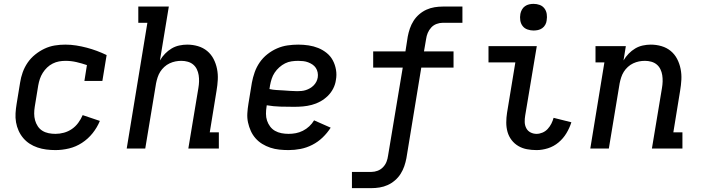

<svg xmlns="http://www.w3.org/2000/svg" viewBox="-20 -769 3640 994"><path d="M267 8Q243 8 219.5 5Q196 2 174 -5.5Q152 -13 133.5 -25Q115 -37 100.5 -54Q86 -71 76.5 -92Q67 -113 63 -136Q59 -159 60.5 -183Q62 -207 66 -231L84 -341Q88 -368 97.5 -394.5Q107 -421 123 -444.5Q139 -468 162 -486.5Q185 -505 210.5 -517Q236 -529 263 -533.5Q290 -538 318 -538Q347 -538 375 -533.5Q403 -529 429.5 -522Q456 -515 481.5 -505.5Q507 -496 532 -484L510 -350H417L430 -432Q404 -441 376 -447.5Q348 -454 319 -454Q302 -454 285.5 -451Q269 -448 253 -440Q237 -432 224 -419.5Q211 -407 201.5 -392Q192 -377 186.5 -360.5Q181 -344 178 -327L160 -217Q157 -199 157 -181Q157 -163 161.5 -146.5Q166 -130 175.5 -115.5Q185 -101 199.5 -92Q214 -83 231.5 -79.5Q249 -76 267 -76Q289 -76 311 -82Q333 -88 352 -101Q371 -114 385 -133Q399 -152 408 -173L497 -143Q483 -109 459.5 -79.5Q436 -50 404.5 -29.5Q373 -9 337.5 -0.5Q302 8 267 8Z M636 0 743 -651H696V-735H854L808 -456Q819 -475 834.5 -491Q850 -507 868.5 -518Q887 -529 908 -533.5Q929 -538 949 -538Q978 -538 1005 -530Q1032 -522 1052.5 -505Q1073 -488 1085.5 -464Q1098 -440 1103.5 -412.5Q1109 -385 1107.5 -356.5Q1106 -328 1101 -299L1066 -84H1113V0H955L1007 -313Q1010 -330 1010.5 -347Q1011 -364 1008.5 -380Q1006 -396 999 -410.5Q992 -425 980 -435Q968 -445 952 -449.5Q936 -454 919 -454Q903 -454 888 -451Q873 -448 858 -441Q843 -434 830.5 -422.5Q818 -411 809.5 -397.5Q801 -384 796 -368.5Q791 -353 788 -338L732 0Z M1474 8Q1450 8 1426 5.5Q1402 3 1379.5 -4.5Q1357 -12 1337.5 -24Q1318 -36 1303 -53Q1288 -70 1278.5 -91Q1269 -112 1264 -135Q1259 -158 1260.5 -182.5Q1262 -207 1266 -231L1284 -341Q1289 -368 1298.5 -395Q1308 -422 1324.5 -446Q1341 -470 1364.5 -488.5Q1388 -507 1414.5 -518.5Q1441 -530 1469 -534Q1497 -538 1524 -538Q1551 -538 1577.5 -534Q1604 -530 1627.5 -520.5Q1651 -511 1671 -495Q1691 -479 1703 -456.5Q1715 -434 1719.5 -407.5Q1724 -381 1719 -355Q1716 -332 1705 -310.5Q1694 -289 1676.5 -272Q1659 -255 1638 -243.5Q1617 -232 1594 -226Q1571 -220 1548.5 -218Q1526 -216 1503 -216Q1468 -216 1432 -217Q1396 -218 1361 -224L1360 -217Q1357 -199 1357 -180Q1357 -161 1362.5 -144.5Q1368 -128 1378.5 -114Q1389 -100 1404 -91.5Q1419 -83 1437 -79.5Q1455 -76 1474 -76Q1493 -76 1511.5 -79.5Q1530 -83 1548 -92Q1566 -101 1581 -115Q1596 -129 1606 -146L1692 -108Q1674 -80 1650 -57Q1626 -34 1596.5 -19Q1567 -4 1536 2Q1505 8 1474 8ZM1518 -297Q1529 -297 1540.5 -298Q1552 -299 1563 -302.5Q1574 -306 1584.5 -312Q1595 -318 1603.5 -326.5Q1612 -335 1617.5 -345.5Q1623 -356 1625 -368Q1627 -381 1624.5 -394Q1622 -407 1615 -417.5Q1608 -428 1597.5 -435Q1587 -442 1575 -446.5Q1563 -451 1550 -452.5Q1537 -454 1524 -454Q1507 -454 1489.5 -451.5Q1472 -449 1456 -441Q1440 -433 1426 -420.5Q1412 -408 1402 -393Q1392 -378 1386.5 -361Q1381 -344 1378 -327L1375 -308Q1393 -304 1410.5 -303Q1428 -302 1446 -301Q1464 -300 1482 -298.5Q1500 -297 1518 -297Z M1802 205V121H1903Q1919 121 1935 115Q1951 109 1963 96.5Q1975 84 1981 68.5Q1987 53 1989 37L2065 -419H1912V-503H2079L2091 -580Q2095 -601 2102 -621.5Q2109 -642 2121 -661Q2133 -680 2150.5 -695Q2168 -710 2188 -719Q2208 -728 2229.5 -731.5Q2251 -735 2272 -735H2374V-651H2272Q2256 -651 2240 -645Q2224 -639 2212.5 -626.5Q2201 -614 2194.5 -598.5Q2188 -583 2186 -567L2175 -503H2328V-419H2161L2084 50Q2080 71 2073 91.5Q2066 112 2054 131Q2042 150 2024.5 165Q2007 180 1987 189Q1967 198 1945.5 201.5Q1924 205 1903 205Z M2758 8Q2732 8 2708 3.5Q2684 -1 2663.5 -13Q2643 -25 2628.5 -44Q2614 -63 2607.5 -86Q2601 -109 2601 -134.5Q2601 -160 2605 -185L2648 -446H2509V-530H2759L2699 -171Q2696 -154 2696.5 -137Q2697 -120 2704.5 -105.5Q2712 -91 2726.5 -83.5Q2741 -76 2758 -76Q2773 -76 2788.5 -82.5Q2804 -89 2815.5 -101.5Q2827 -114 2834.5 -129Q2842 -144 2846 -159L2938 -136Q2929 -107 2912.5 -79.5Q2896 -52 2871.5 -31.5Q2847 -11 2817 -1.5Q2787 8 2758 8ZM2742 -611Q2726 -611 2710.5 -616.5Q2695 -622 2685.5 -634.5Q2676 -647 2673.5 -663.5Q2671 -680 2674 -697Q2676 -708 2682 -719Q2688 -730 2698 -737Q2708 -744 2719.5 -746.5Q2731 -749 2742 -749Q2759 -749 2774 -743.5Q2789 -738 2798.5 -725.5Q2808 -713 2810.5 -696.5Q2813 -680 2810 -663Q2809 -652 2803 -641Q2797 -630 2787 -623Q2777 -616 2765.5 -613.5Q2754 -611 2742 -611Z M3036 0 3109 -446H3063V-530H3220L3208 -456Q3219 -475 3234.5 -491Q3250 -507 3268.5 -518Q3287 -529 3308 -533.5Q3329 -538 3349 -538Q3378 -538 3405 -530Q3432 -522 3452.5 -505Q3473 -488 3485.5 -464Q3498 -440 3503.5 -412.5Q3509 -385 3507.5 -356.5Q3506 -328 3501 -299L3466 -84H3513V0H3355L3407 -313Q3410 -330 3410.5 -347Q3411 -364 3408.5 -380Q3406 -396 3399 -410.5Q3392 -425 3380 -435Q3368 -445 3352 -449.5Q3336 -454 3319 -454Q3303 -454 3288 -451Q3273 -448 3258 -441Q3243 -434 3230.5 -422.5Q3218 -411 3209.5 -397.5Q3201 -384 3196 -368.5Q3191 -353 3188 -338L3132 0Z"/></svg>

Font: Iosevka Curly Slab MdEx
Style: Italic
Weight: 500
Width: 7
Italic angle: -9°
Monospace: yes
Designer: Belleve Invis
Foundry: Belleve Invis
Version: Version 11.0.0; ttfautohint (v1.8.3)